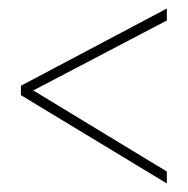

<svg xmlns="http://www.w3.org/2000/svg" viewBox="-20 -578 441 450"><path d="M371 -148V-176L58 -366L371 -530V-558L29 -377V-355Z"/></svg>

Font: Noto Sans Bengali ExtraCondensed Thin
Style: Regular
Weight: 100
Width: 2
Designer: Joana Ranito - Universal Thirst; Jelle Bosma - Monotype Design Team
Foundry: Universal Thirst ehf.
Version: Version 3.000